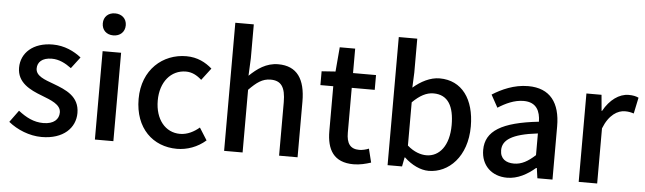

<svg xmlns="http://www.w3.org/2000/svg" viewBox="-50 -987 4000 1190"><g transform="rotate(5 1950.5 -392.0)"><path d="M236 13C372 13 445 -62 445 -154C445 -258 360 -292 283 -321C223 -343 169 -361 169 -408C169 -446 197 -476 258 -476C303 -476 342 -456 380 -428L434 -499C390 -534 329 -564 256 -564C134 -564 60 -495 60 -403C60 -310 141 -271 215 -243C274 -220 336 -198 336 -148C336 -106 305 -74 239 -74C180 -74 132 -99 83 -137L29 -63C83 -19 160 13 236 13Z M567 0H682V-550H567ZM624 -653C666 -653 696 -680 696 -722C696 -763 666 -790 624 -790C582 -790 553 -763 553 -722C553 -680 582 -653 624 -653Z M1078 13C1141 13 1206 -10 1257 -55L1209 -131C1176 -103 1135 -81 1089 -81C998 -81 934 -158 934 -275C934 -391 1000 -469 1093 -469C1130 -469 1161 -453 1191 -426L1248 -501C1208 -536 1157 -564 1087 -564C942 -564 815 -458 815 -275C815 -92 929 13 1078 13Z M1371 0H1486V-390C1534 -439 1569 -465 1620 -465C1685 -465 1713 -427 1713 -332V0H1828V-346C1828 -486 1776 -564 1659 -564C1584 -564 1529 -523 1481 -477L1486 -586V-797H1371Z M2177 13C2217 13 2254 3 2285 -7L2264 -92C2248 -85 2224 -79 2205 -79C2148 -79 2125 -113 2125 -179V-458H2268V-550H2125V-702H2029L2016 -550L1930 -544V-458H2010V-180C2010 -64 2053 13 2177 13Z M2644 13C2768 13 2881 -95 2881 -284C2881 -453 2802 -564 2663 -564C2605 -564 2546 -533 2499 -492L2503 -586V-797H2388V0H2478L2489 -57H2492C2539 -13 2594 13 2644 13ZM2622 -82C2588 -82 2545 -95 2503 -132V-401C2548 -446 2590 -468 2633 -468C2725 -468 2762 -397 2762 -282C2762 -153 2702 -82 2622 -82Z M3132 13C3198 13 3257 -20 3307 -63H3311L3320 0H3414V-331C3414 -477 3351 -564 3214 -564C3126 -564 3049 -528 2992 -492L3035 -414C3082 -444 3136 -470 3194 -470C3275 -470 3298 -414 3299 -350C3070 -325 2970 -264 2970 -146C2970 -49 3037 13 3132 13ZM3167 -78C3118 -78 3081 -100 3081 -154C3081 -216 3136 -258 3299 -277V-142C3254 -101 3215 -78 3167 -78Z M3577 0H3692V-343C3726 -430 3780 -461 3825 -461C3847 -461 3861 -458 3880 -452L3901 -552C3884 -560 3866 -564 3839 -564C3780 -564 3722 -522 3683 -451H3680L3671 -550H3577Z"/></g></svg>

Font: Noto Sans HK Medium
Style: Regular
Weight: 500
Designer: Ryoko NISHIZUKA 西塚涼子 (kana, bopomofo & ideographs); Paul D. Hunt (Latin, Greek & Cyrillic); Sandoll Communications 산돌커뮤니
Foundry: Adobe
Version: Version 2.002;hotconv 1.0.116;makeotfexe 2.5.65601